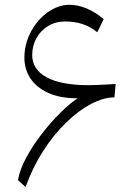

<svg xmlns="http://www.w3.org/2000/svg" viewBox="-20 -761 531 792"><path d="M54.2 -18.1 85.4 10.7Q114.7 -70.8 158.4 -138.7Q202.1 -206.5 253.2 -255.9Q304.2 -305.2 355.7 -332.3Q407.2 -359.4 452.1 -359.4L457 -414.6Q440.4 -413.6 418.7 -412.4Q397 -411.1 376.7 -410.4Q356.4 -409.7 344.2 -409.7Q287.6 -409.7 244.4 -418Q201.2 -426.3 171.9 -442.4Q142.6 -458.5 127.7 -481.4Q112.8 -504.4 112.8 -533.2Q112.8 -572.3 130.4 -603.8Q147.9 -635.3 178.5 -653.8Q209 -672.4 248.5 -672.4Q287.6 -672.4 320.1 -661.9Q352.5 -651.4 381.3 -627.9L407.7 -682.1Q371.6 -712.4 335.7 -726.8Q299.8 -741.2 266.6 -741.2Q238.3 -741.2 211.2 -729.7Q184.1 -718.3 160.4 -697.5Q136.7 -676.8 118.7 -649.2Q100.6 -621.6 90.6 -589.4Q80.6 -557.1 80.6 -522.9Q80.6 -476.1 105.2 -438.2Q129.9 -400.4 178.7 -377.9Q227.5 -355.5 300.3 -355.5Q269 -335.4 229.5 -296.4Q189.9 -257.3 152.3 -208.7Q114.7 -160.2 87.9 -110.1Q61 -60.1 54.2 -18.1Z"/></svg>

Font: Pinar VF
Style: Regular
Weight: 300
Designer: Amin Abedi
Version: Version 2.000